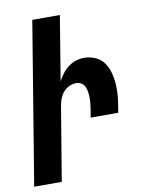

<svg xmlns="http://www.w3.org/2000/svg" viewBox="-83 -796 666 857"><g transform="rotate(-10 250.0 -367.5)"><path d="M2 0 123 -735H248L200 -443Q209 -460 221 -476Q233 -492 249 -504Q265 -516 283.5 -522Q302 -528 321 -528Q347 -528 371 -517.5Q395 -507 409.5 -487Q424 -467 431 -442.5Q438 -418 440 -392Q442 -366 440 -339.5Q438 -313 433 -286L429 -260H304L311 -303Q313 -316 314 -328.5Q315 -341 314.5 -353.5Q314 -366 312 -378Q310 -390 305 -400Q300 -410 289.5 -416.5Q279 -423 266 -423Q250 -423 233.5 -415Q217 -407 206.5 -393.5Q196 -380 190 -363.5Q184 -347 182 -331L127 0Z"/></g></svg>

Font: Iosevka Term Curly XBd Obl
Style: Regular
Weight: 800
Italic angle: -9°
Designer: Belleve Invis
Foundry: Belleve Invis
Version: Version 32.3.0